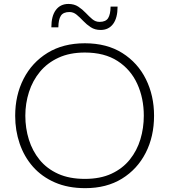

<svg xmlns="http://www.w3.org/2000/svg" viewBox="-20 -945 858 974"><path d="M412.5 9.5Q325 9.5 258.5 -19.5Q192 -48.5 147.2 -99.2Q102.5 -150 79.8 -216.5Q57 -283 57 -357.5Q57 -461.5 99.5 -544.8Q142 -628 221.2 -676.8Q300.5 -725.5 410.5 -725.5Q522 -725.5 600.5 -676Q679 -626.5 720.2 -543.2Q761.5 -460 761.5 -358Q761.5 -252.5 719 -169.5Q676.5 -86.5 598.5 -38.5Q520.5 9.5 412.5 9.5ZM410.5 -37.5Q489 -37.5 545.5 -63.8Q602 -90 638.5 -135.5Q675 -181 692.2 -238.2Q709.5 -295.5 709.5 -358Q709.5 -447 676.2 -519.8Q643 -592.5 576.5 -635.5Q510 -678.5 410.5 -678.5Q333.5 -678.5 276.8 -652.2Q220 -626 182.8 -581Q145.5 -536 127 -478.2Q108.5 -420.5 108.5 -358Q108.5 -294.5 126.5 -236.8Q144.5 -179 181.2 -134Q218 -89 275 -63.2Q332 -37.5 410.5 -37.5ZM490.5 -793Q461.5 -793 440.5 -806.8Q419.5 -820.5 402.5 -838.5Q385.5 -856.5 369 -870.2Q352.5 -884 332.5 -884Q301 -884 288.8 -865.2Q276.5 -846.5 276 -806.5H240.5Q240.5 -864 263.5 -894.5Q286.5 -925 327 -925Q356.5 -925 377.2 -911.2Q398 -897.5 415 -879.5Q432 -861.5 448.2 -847.8Q464.5 -834 485 -834Q516.5 -834 528.5 -853Q540.5 -872 541 -911.5H576.5Q576.5 -854 553.8 -823.5Q531 -793 490.5 -793Z"/></svg>

Font: Commissioner ExtraLight
Style: Regular
Weight: 200
Designer: Kostas Bartsokas
Foundry: Kostas Bartsokas
Version: Version 1.000; ttfautohint (v1.8.3)